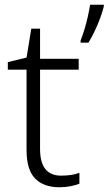

<svg xmlns="http://www.w3.org/2000/svg" viewBox="-20 -780 458 810"><path d="M238 -39Q260 -39 280 -42Q300 -45 315 -51V-5Q300 1 278 5.5Q256 10 231 10Q164 10 128 -27Q92 -64 92 -148V-486H13V-518L92 -537L112 -659H149V-532H312V-486H149V-151Q149 -39 238 -39ZM418 -753Q410 -720 392 -677Q374 -634 353 -600H320V-609Q327 -626 335.5 -653.5Q344 -681 350.5 -710Q357 -739 360 -760H418Z"/></svg>

Font: Noto Sans Tamil Light
Style: Regular
Weight: 300
Designer: Jelle Bosma - Monotype Design Team
Foundry: Monotype Imaging Inc.
Version: Version 2.004; ttfautohint (v1.8.4.7-5d5b)